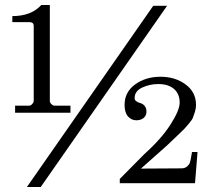

<svg xmlns="http://www.w3.org/2000/svg" viewBox="-20 -728 833 763"><path d="M40 -308H95Q102 -308 108 -314.5Q114 -321 114 -327V-625Q114 -640 97 -640H29V-664Q104 -664 144 -708H178V-327Q178 -320 184.5 -314Q191 -308 196 -308H260V-280H40ZM87 15 589 -705H644L142 15ZM694 -320Q694 -355 671.5 -374.5Q649 -394 609 -394Q575 -394 545 -380Q515 -366 515 -338Q515 -330 522.5 -325Q530 -320 538.5 -318Q547 -316 554.5 -307.5Q562 -299 562 -284Q562 -269 551 -259.5Q540 -250 522 -250Q502 -250 488.5 -265.5Q475 -281 475 -311Q475 -362 517 -392.5Q559 -423 618 -423Q676 -423 717.5 -392.5Q759 -362 759 -311Q759 -297 754.5 -283Q750 -269 746.5 -260Q743 -251 730 -236Q717 -221 713 -216.5Q709 -212 690.5 -194.5Q672 -177 670 -175Q647 -152 605.5 -116Q564 -80 540 -58L701 -59Q715 -59 723.5 -66.5Q732 -74 734.5 -81.5Q737 -89 739.5 -104Q742 -119 743 -124H765L755 0H456V-17Q485 -47 553 -115Q621 -176 657.5 -233Q694 -290 694 -320Z"/></svg>

Font: Academico
Style: Regular
Weight: 400
Foundry: Steinberg Media Technologies GmbH
Version: Version 0.902